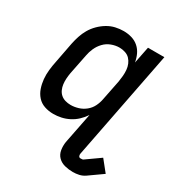

<svg xmlns="http://www.w3.org/2000/svg" viewBox="-181 -657 918 994"><g transform="rotate(30 278.0 -160.0)"><path d="M403 222Q379 222 355 216Q331 210 315 194Q299 178 295 154Q291 130 295 105L331 -77Q317 -56 298.5 -38.5Q280 -21 257.5 -9.5Q235 2 211.5 7Q188 12 165 12Q137 12 112 3.5Q87 -5 70 -24Q53 -43 44.5 -68Q36 -93 33.5 -119.5Q31 -146 34 -174Q37 -202 43 -230L66 -350Q71 -374 78.5 -397.5Q86 -421 99 -443.5Q112 -466 131 -485Q150 -504 172.5 -517.5Q195 -531 219.5 -536.5Q244 -542 268 -542Q293 -542 316.5 -535Q340 -528 357.5 -512.5Q375 -497 385 -475.5Q395 -454 399 -430L419 -530H517L390 121Q389 128 392 134.5Q395 141 403 141Q407 141 412.5 140.5Q418 140 421 137L503 79L556 145L474 203Q458 214 439.5 218Q421 222 403 222ZM220 -73Q242 -73 265 -80Q288 -87 307 -102.5Q326 -118 336.5 -139.5Q347 -161 351 -183L375 -303Q378 -321 379.5 -339Q381 -357 379.5 -374.5Q378 -392 371.5 -407.5Q365 -423 354 -434.5Q343 -446 326 -451.5Q309 -457 291 -457Q268 -457 244 -448Q220 -439 202.5 -420.5Q185 -402 175 -379.5Q165 -357 161 -334L137 -214Q134 -197 133 -180Q132 -163 134 -147Q136 -131 142.5 -116.5Q149 -102 160.5 -92Q172 -82 187.5 -77.5Q203 -73 220 -73Z"/></g></svg>

Font: Lode Dark Term
Style: Bold Italic
Weight: 700
Italic angle: -11°
Monospace: yes
Designer: Belleve Invis
Foundry: Belleve Invis
Version: Version 29.2.0